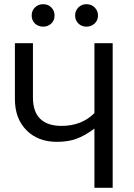

<svg xmlns="http://www.w3.org/2000/svg" viewBox="-20 -895 640 915"><path d="M517 -689V0H430V-282Q384 -248 344 -233.5Q304 -219 251 -219Q161 -219 106 -274.5Q51 -330 51 -423V-689H137V-430Q137 -362 172 -328.5Q207 -295 273 -295Q369 -295 430 -356V-689ZM131 -821Q131 -844 146.5 -859.5Q162 -875 186 -875Q209 -875 224.5 -859.5Q240 -844 240 -821Q240 -798 224.5 -783Q209 -768 186 -768Q162 -768 146.5 -783Q131 -798 131 -821ZM338 -821Q338 -844 353.5 -859.5Q369 -875 392 -875Q415 -875 431 -859.5Q447 -844 447 -821Q447 -798 431 -783Q415 -768 392 -768Q369 -768 353.5 -783Q338 -798 338 -821Z"/></svg>

Font: Fira Mono
Style: Regular
Weight: 400
Designer: Carrois Corporate & Edenspiekermann AG
Foundry: Carrois Corporate GbR & Edenspiekermann AG
Version: Version 3.206